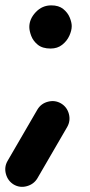

<svg xmlns="http://www.w3.org/2000/svg" viewBox="-25 -549 338 723"><path d="M85.4 -447.3Q85.4 -477.5 109.6 -503.2Q133.8 -528.8 168 -528.8Q196.3 -528.8 213.1 -515.1Q230 -501.5 237.5 -483.2Q245.1 -464.8 245.1 -450.7Q245.1 -434.1 236.1 -414.3Q227.1 -394.5 209.2 -380.4Q191.4 -366.2 165.5 -366.2Q134.8 -366.2 117.2 -380.6Q99.6 -395 92.5 -414.1Q85.4 -433.1 85.4 -447.3ZM26.9 146Q4.4 132.3 -2.7 106.2Q-9.8 80.1 3.4 57.1L115.7 -136.2Q129.4 -159.2 155.5 -166Q181.6 -172.9 204.6 -159.7Q227.5 -146 234.4 -119.9Q241.2 -93.8 228 -70.8L115.7 122.6Q102.1 145 75.9 152.1Q49.8 159.2 26.9 146Z"/></svg>

Font: Mikhak-FD Bold
Style: Regular
Weight: 700
Designer: Amin Abedi
Version: Version 3.3